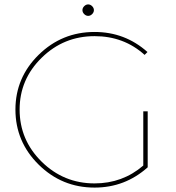

<svg xmlns="http://www.w3.org/2000/svg" viewBox="-20 -848 800 871"><path d="M398 -784Q390 -776 380 -776Q370 -776 362 -784Q354 -792 354 -802Q354 -812 362 -820Q370 -828 380 -828Q390 -828 398 -820Q406 -812 406 -802Q406 -792 398 -784ZM630 -343H650V-89Q547 3 409 3Q261 3 155.5 -101Q50 -205 50 -351Q50 -496 155.5 -599.5Q261 -703 409 -703Q547 -703 649 -612L636 -599Q542 -684 409 -684Q269 -684 169 -586Q69 -488 69 -351Q69 -213 169 -114.5Q269 -16 409 -16Q536 -16 630 -97Z"/></svg>

Font: Montserrat arm Thin
Style: Regular
Weight: 250
Designer: Julieta Ulanovsky
Foundry: Julieta Ulanovsky
Version: Version 6.000;PS 006.000;hotconv 1.0.88;makeotf.lib2.5.64775